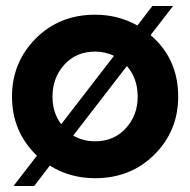

<svg xmlns="http://www.w3.org/2000/svg" viewBox="-20 -581 634 640"><path d="M25 39 103 -62Q20 -142 20 -259Q20 -373 99 -452.5Q178 -532 297 -532Q374 -532 438 -496L488 -561H557L482 -464Q574 -385 574 -259Q574 -145 495 -66Q416 13 297 13Q213 13 146 -29L94 39ZM155 -259Q155 -205 184 -167L360 -395Q330 -409 297 -409Q234 -409 194.5 -365.5Q155 -322 155 -259ZM297 -110Q360 -110 399.5 -153.5Q439 -197 439 -259Q439 -319 403 -361L224 -129Q257 -110 297 -110Z"/></svg>

Font: Cal Sans
Style: Regular
Weight: 400
Designer: Designer Mark Davis DBA MarkFonts
Foundry: Designer Mark Davis DBA MarkFonts
Version: Version 1.000